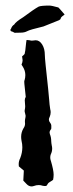

<svg xmlns="http://www.w3.org/2000/svg" viewBox="-20 -669 262 692"><path d="M93.8 2.9Q83.5 2.9 75.2 -6.3L64 -18.1L65.9 -54.2L47.9 -69.3Q47.4 -73.2 47.4 -77.1Q47.4 -88.4 52.7 -98.6Q60.5 -118.2 60.5 -138.2Q60.5 -149.9 57.6 -161.6Q56.2 -168.9 56.2 -175.8Q56.2 -192.4 64.9 -207Q70.3 -214.4 70.3 -223.6Q70.3 -227.1 69.8 -230.5Q69.8 -237.3 71 -242.2Q72.3 -247.1 72.3 -252Q71.8 -256.3 70.3 -261.2Q68.8 -266.1 68.8 -269Q68.8 -271.5 69.3 -273.4Q70.8 -279.8 70.8 -286.1Q70.8 -290.5 70.1 -295.2Q69.3 -299.8 69.3 -307.6Q69.3 -314 72.8 -319.8Q68.4 -364.3 67.9 -366.2Q67.4 -370.6 67.4 -374.5Q67.4 -377.9 68.8 -380.9Q71.3 -389.6 71.3 -398.4Q71.3 -414.1 62.5 -428.2L57.6 -436Q61.5 -445.3 61.5 -451.7Q61.5 -454.6 59.6 -465.8Q67.4 -472.2 68.8 -474.6Q70.8 -479.5 74.2 -515.1L75.7 -524.9Q77.6 -524.4 82 -524.4Q85 -524.4 86.9 -523.9Q90.8 -522.5 94.7 -522.5Q97.2 -522.5 100.1 -522.9Q104.5 -523.9 108.4 -523.9Q122.6 -523.9 132.1 -508.5Q141.6 -493.2 141.6 -470.7Q141.6 -462.4 144.5 -434.1Q156.2 -326.7 157.2 -309.6Q158.2 -292.5 161.1 -274.9Q162.6 -270 162.6 -264.6Q162.6 -255.9 159.2 -248Q156.2 -242.7 156.2 -237.8Q156.2 -232.4 160.4 -227.1Q164.6 -221.7 164.8 -217.8Q165 -213.9 165 -210.9Q165 -207.5 164.6 -204.1Q158.7 -197.3 158.7 -191.4Q158.7 -189 159.7 -186Q164.6 -173.8 164.6 -160.6Q165 -152.8 166.5 -145Q168 -139.2 168 -133.3Q168 -122.6 163.1 -112.8Q161.1 -107.4 161.1 -101.6Q161.1 -96.7 162.6 -91.3Q162.6 -90.8 163.1 -90.3Q173.3 -55.7 173.3 -39.6Q173.3 -30.3 171.4 -21Q167.5 -17.6 163.3 -15.4Q159.2 -13.2 156 -10.7Q152.8 -8.3 150.6 -3.7Q148.4 1 145.3 1.2Q142.1 1.5 140.6 1.5Q137.2 1.5 133.8 0.5Q127 -2 119.6 -2Q110.4 -2 101.6 1.5Q97.2 2.9 93.8 2.9ZM22 -555.7Q18.6 -556.2 17.6 -559.6Q17.6 -562.5 18.1 -564L19.5 -564.9Q23.4 -576.2 30.8 -580.1Q36.6 -590.3 63.5 -606.9Q103 -636.2 119.1 -645Q127.4 -648.9 158.2 -648.9Q166 -648.9 190.4 -642.1Q193.8 -639.2 207.5 -623L212.9 -616.7Q208 -613.3 203.4 -609.4Q198.7 -605.5 198.7 -601.6Q198.7 -599.6 192.9 -596.2Q182.1 -591.8 136.7 -573.7Q87.4 -562 77.9 -556.6Q68.4 -551.3 54.2 -551.3L32.7 -550.8Q24.4 -555.7 22 -555.7Z"/></svg>

Font: Kurland
Style: Regular
Weight: 400
Designer: GGBot
Version: 0.22